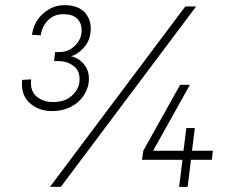

<svg xmlns="http://www.w3.org/2000/svg" viewBox="-20 -725 875 745"><path d="M66 -415 101 -417Q96 -372 122 -350.5Q148 -329 185 -329Q231 -329 257.5 -352.5Q284 -376 288 -405Q293 -447 267.5 -467.5Q242 -488 207 -488H190L194 -523H210Q244 -523 268 -545Q292 -567 296 -596Q300 -629 282.5 -649.5Q265 -670 225 -670Q190 -670 166.5 -646.5Q143 -623 138 -588L104 -590Q111 -640 147.5 -672.5Q184 -705 230 -705Q285 -705 311 -674.5Q337 -644 331 -598Q327 -563 303 -537.5Q279 -512 255 -507Q271 -504 288.5 -492Q306 -480 317 -458Q328 -436 324 -404Q320 -376 302.5 -351Q285 -326 254 -310Q223 -294 182 -294Q130 -294 95 -325.5Q60 -357 66 -415ZM699 -700H741L216 0H174ZM688 -105H531L536 -140L679 -396H717L574 -140H692L703 -228H736L725 -140H806L802 -105H721L708 0H675Z"/></svg>

Font: Haskoy ExtraLight
Style: Italic
Weight: 200
Designer: Ertekin Erdin
Foundry: Ertekin Erdin
Version: Version 2.000; ttfautohint (v1.8.4.7-5d5b)